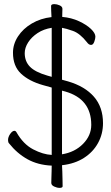

<svg xmlns="http://www.w3.org/2000/svg" viewBox="-20 -790 540 932"><path d="M231 -365 188 -377Q121 -396 82 -432.5Q43 -469 43 -534Q43 -576 67.5 -613.5Q92 -651 134.5 -676Q177 -701 230 -707Q229 -723 228.5 -738Q228 -753 228 -761Q228 -770 244 -770Q256 -770 269.5 -764Q283 -758 283 -747Q283 -741 282.5 -730.5Q282 -720 282 -708Q327 -704 363.5 -687Q400 -670 421.5 -649.5Q443 -629 443 -612Q443 -602 437.5 -587Q432 -572 422 -572Q411 -572 402 -585Q368 -628 334 -640Q300 -652 281 -655V-403L310 -395Q392 -371 436 -320.5Q480 -270 480 -192Q480 -140 456 -96Q432 -52 387.5 -23.5Q343 5 281 12Q282 23 282.5 43.5Q283 64 283.5 84Q284 104 284 114Q284 122 269 122Q257 122 243 115.5Q229 109 229 98Q229 91 229.5 75Q230 59 230.5 41.5Q231 24 231 14Q164 11 113.5 -17Q63 -45 24 -94Q19 -99 19 -110Q19 -125 29.5 -140Q40 -155 50 -155Q56 -155 60 -148Q93 -90 141 -65Q189 -40 231 -38ZM231 -655Q192 -649 162.5 -629.5Q133 -610 116.5 -584Q100 -558 100 -532Q100 -492 125.5 -466Q151 -440 210 -423L231 -417ZM281 -350V-41Q343 -51 383 -91.5Q423 -132 423 -184Q423 -310 296 -346Z"/></svg>

Font: Moon Stars Kai HW Light
Style: Regular
Weight: 300
Designer: GuiWonder
Version: Version 1.101